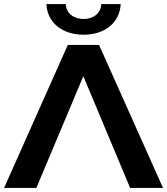

<svg xmlns="http://www.w3.org/2000/svg" viewBox="-28 -920 818 940"><path d="M380 -547 609 0H770L457 -700H304L-8 0H150ZM381 -750C483 -750 558 -807 563 -900H468C466 -855 429 -827 381 -827C333 -827 296 -855 294 -900H199C204 -807 279 -750 381 -750Z"/></svg>

Font: Montserrat-Alt1
Style: Bold
Weight: 700
Designer: Differentunic
Foundry: Differentunic
Version: Version 7.222